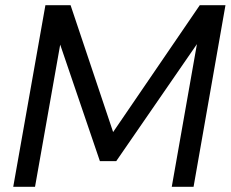

<svg xmlns="http://www.w3.org/2000/svg" viewBox="-20 -720 889 740"><path d="M31 0 155 -700H252L416 -211L750 -700H849L726 0H642L739 -550L428 -99H365L212 -548L115 0Z"/></svg>

Font: DM Sans 18pt
Style: Italic
Weight: 400
Italic angle: -10°
Designer: Colophon Foundry, Jonny Pinhorn
Foundry: Colophon Foundry
Version: Version 4.004;gftools[0.9.30]